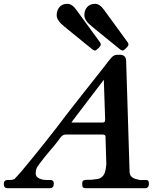

<svg xmlns="http://www.w3.org/2000/svg" viewBox="-40 -986 838 1006"><path d="M147 -76C147 -85 148 -94 151 -103C154 -112 179 -146 228 -204C242 -220 252 -232 264 -248C274 -260 283 -281 304 -281H497C508 -281 513 -277 513 -270V-262L517 -130C517 -125 517 -120 516 -115L514 -103C511 -73 496 -52 470 -48C451 -45 433 -43 416 -44C399 -44 391 -39 391 -28V-16C391 -5 397 0 408 0H724C733 0 740 -10 740 -19V-24C741 -37 736 -43 725 -43H702C699 -42 695 -42 692 -43C661 -49 640 -58 639 -84L621 -664C621 -687 610 -699 589 -699H576C566 -699 558 -696 551 -691C544 -686 524 -661 490 -616C423 -531 376 -473 312 -390C238 -291 145 -175 68 -83C51 -64 40 -52 36 -48C30 -45 23 -43 12 -43H0C-13 -43 -20 -36 -20 -22C-20 -7 -13 0 0 0H221C235 0 242 -8 242 -25V-28C240 -38 234 -43 225 -43H203C176 -43 147 -54 147 -76ZM497 -344H334C337 -348 345 -360 360 -379C375 -398 397 -428 427 -467L504 -568L511 -357C511 -348 506 -344 497 -344ZM402 -906C402 -888 415 -868 442 -847C458 -834 559 -751 592 -725L602 -721C606 -721 612 -725 620 -733C633 -746 638 -753 627 -767L506 -933C491 -955 474 -966 458 -966C423 -966 402 -941 402 -906ZM257 -906C257 -888 270 -868 297 -847C313 -834 414 -751 447 -725L457 -721C461 -721 467 -725 475 -733C488 -746 493 -753 482 -767L361 -933C346 -955 330 -966 312 -966C278 -966 257 -941 257 -906Z"/></svg>

Font: fbb
Style: Bold Italic
Weight: 700
Italic angle: -12°
Designer: David J. Perry, Michael Sharpe
Version: Version 0.991